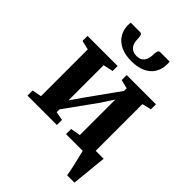

<svg xmlns="http://www.w3.org/2000/svg" viewBox="-273 -916 1220 1220"><g transform="rotate(45 337.0 -306.0)"><path d="M563.5 180Q561 162.5 555.8 137Q550.5 111.5 544.2 84.8Q538 58 532.2 35Q526.5 12 523.5 -1L491 -58.5H653.5Q651.5 -42 649 -17.5Q646.5 7 644 35Q641.5 63 638.5 90.5Q635.5 118 633.2 141.5Q631 165 629.5 180ZM27.5 0V-46L90.5 -58V-478.5L29 -493V-538H299.5V-493L233 -478.5V-163L287 -240.5L440 -454.5V-478.5L381 -493V-538H643.5V-493L582 -478V-58L646 -46V0H373.5V-46L440 -58V-377L385 -293L233 -82V-56.5L291.5 -46V0ZM248.5 -791.5Q261 -791.5 264.5 -777.5Q268 -763.5 268 -747Q268 -726.5 275 -708.2Q282 -690 297.8 -678.8Q313.5 -667.5 339.5 -667.5Q364.5 -667.5 379.8 -678.8Q395 -690 401.8 -708.2Q408.5 -726.5 408.5 -747Q408.5 -763.5 412 -777.5Q415.5 -791.5 428.5 -791.5H513.5Q514 -786.5 514.2 -779.8Q514.5 -773 514.5 -768Q514.5 -726 495 -692.5Q475.5 -659 436.2 -640Q397 -621 338.5 -621Q281.5 -621 242.2 -640Q203 -659 182.5 -692.5Q162 -726 162 -768Q162 -774 162.5 -779.8Q163 -785.5 163.5 -791.5Z"/></g></svg>

Font: Merriweather 60pt
Style: Bold
Weight: 700
Version: Version 2.100